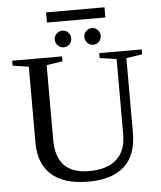

<svg xmlns="http://www.w3.org/2000/svg" viewBox="-60 -942 841 1004"><g transform="rotate(-5 361.0 -440.5)"><path d="M565.9 -616.2 478 -628.9V-654.8H701.2V-628.9L617.2 -616.2V-225.1Q617.2 -107.4 552.5 -48.8Q487.8 9.8 364.7 9.8Q234.4 9.8 169.7 -49.1Q105 -107.9 105 -215.8V-616.2L21 -628.9V-654.8H282.7V-628.9L198.7 -616.2V-223.1Q198.7 -44.9 372.1 -44.9Q465.8 -44.9 515.9 -89.4Q565.9 -133.8 565.9 -221.2ZM219.7 -837.9V-891.1H526.4V-837.9ZM493.7 -745.1Q493.7 -727.1 481.4 -714.1Q469.2 -701.2 451.2 -701.2Q433.1 -701.2 420.4 -714.1Q407.7 -727.1 407.7 -745.1Q407.7 -763.2 420.4 -775.9Q433.1 -788.6 451.2 -788.6Q469.2 -788.6 481.4 -775.9Q493.7 -763.2 493.7 -745.1ZM338.9 -745.1Q338.9 -727.1 326.7 -714.1Q314.5 -701.2 296.4 -701.2Q278.3 -701.2 265.4 -714.1Q252.4 -727.1 252.4 -745.1Q252.4 -763.2 265.4 -775.9Q278.3 -788.6 296.4 -788.6Q314.5 -788.6 326.7 -775.9Q338.9 -763.2 338.9 -745.1Z"/></g></svg>

Font: Times New Roman
Style: Regular
Weight: 400
Designer: Steve Matteson
Foundry: Ascender Corporation
Version: Version 2.00.3